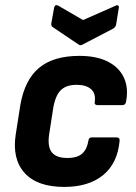

<svg xmlns="http://www.w3.org/2000/svg" viewBox="-20 -725 536 756"><path d="M233 11Q126 11 76.5 -44.5Q27 -100 42 -196L60 -311Q77 -410 133.5 -457.5Q190 -505 293 -505Q360 -505 404.5 -482.5Q449 -460 468 -419Q487 -378 476 -323Q473 -311 462 -311H365Q351 -311 353 -323Q358 -357 338.5 -374Q319 -391 282 -391Q240 -391 218.5 -369Q197 -347 189 -296L174 -199Q166 -149 183.5 -126Q201 -103 245 -103Q285 -103 304 -120.5Q323 -138 328 -171Q330 -184 341 -184H439Q452 -184 451 -171Q443 -82 386 -35.5Q329 11 233 11ZM434 -702Q440 -706 444.5 -703.5Q449 -701 448 -695L437 -627Q434 -617 425 -612L306 -550Q297 -544 289 -550L191 -616Q186 -619 183.5 -622.5Q181 -626 182 -633L193 -694Q196 -709 209 -703L307 -646Z"/></svg>

Font: Sofia Sans Semi Condensed ExtraBold
Style: Italic
Weight: 800
Italic angle: -9°
Version: Version 4.100